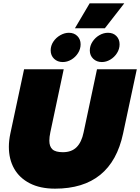

<svg xmlns="http://www.w3.org/2000/svg" viewBox="-20 -1113 838 1148"><path d="M516 -1093H723L607 -944H428ZM283 -812Q283 -840 299 -864Q315 -888 340.5 -902.5Q366 -917 392 -917Q423 -917 442.5 -897.5Q462 -878 462 -848Q462 -820 446.5 -795.5Q431 -771 406.5 -756.5Q382 -742 355 -742Q324 -742 303.5 -761.5Q283 -781 283 -812ZM517 -811Q517 -839 533 -863.5Q549 -888 574 -902.5Q599 -917 626 -917Q657 -917 676 -897.5Q695 -878 695 -848Q695 -820 679.5 -795.5Q664 -771 639.5 -756.5Q615 -742 589 -742Q558 -742 537.5 -761.5Q517 -781 517 -811ZM33 -235Q33 -273 42 -315L124 -699H361L281 -322Q275 -294 275 -272Q275 -237 293.5 -220Q312 -203 356 -203Q408 -203 438 -233Q468 -263 480 -322L560 -699H798L716 -315Q646 15 309 15Q220 15 158 -17Q96 -49 64.5 -105Q33 -161 33 -235Z"/></svg>

Font: Prompt Black
Style: Italic
Weight: 900
Italic angle: -12°
Designer: Katatrad Team
Foundry: CadsonDemak
Version: Version 1.001